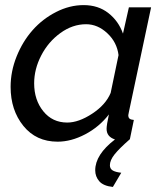

<svg xmlns="http://www.w3.org/2000/svg" viewBox="-20 -551 646 760"><path d="M487.8 -95.2Q487.8 -85.4 492.9 -81.3Q498 -77.1 509.8 -76.2L494.1 0Q451.7 37.1 433.3 60.3Q415 83.5 415 103Q415 117.2 426.3 123.8Q437.5 130.4 460 132.8L426.8 189Q389.2 185.1 373 166.5Q356.9 147.9 356.9 123Q356.9 61 435.1 1Q401.9 -9.8 401.9 -41Q401.9 -55.7 411.1 -98.1Q372.6 -48.3 317.1 -19.3Q261.7 9.8 208 9.8Q123 9.8 72.5 -52.7Q22 -115.2 22 -207Q22 -268.6 45.9 -327.9Q69.8 -387.2 109.1 -431.6Q148.4 -476.1 201.9 -503.4Q255.4 -530.8 311 -530.8Q368.7 -530.8 408.9 -499.3Q449.2 -467.8 466.8 -418L490.2 -522H578.1L490.2 -107.9Q487.8 -95.7 487.8 -95.2ZM246.1 -65.9Q291.5 -65.9 345 -101.1Q398.4 -136.2 418 -183.1L449.2 -333Q442.9 -383.8 404.8 -419.4Q366.7 -455.1 320.8 -455.1Q267.1 -455.1 219 -420.2Q170.9 -385.3 143.1 -331.3Q115.2 -277.3 115.2 -221.2Q115.2 -155.3 151.4 -110.6Q187.5 -65.9 246.1 -65.9Z"/></svg>

Font: Rawline Medium
Style: Italic
Weight: 500
Italic angle: -12°
Designer: Matt McInerney, Pablo Impallari, Rodrigo Fuenzalida
Foundry: Matt McInerney, Pablo Impallari, Rodrigo Fuenzalida
Version: Version 4.020;PS 004.020;hotconv 1.0.88;makeotf.lib2.5.64775